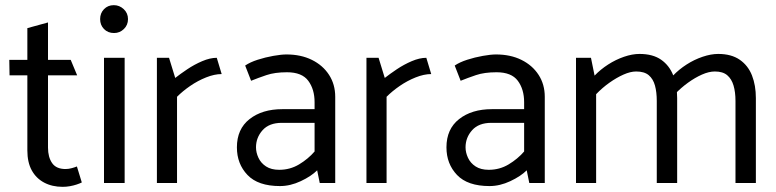

<svg xmlns="http://www.w3.org/2000/svg" viewBox="-20 -709 3007 744"><path d="M254 -477H166V-622L86 -600V-477H16L17 -417H86V-126Q86 -80 103 -49Q120 -18 151 -1.5Q182 15 223 15Q237 15 251 12.5Q265 10 277 6Q289 2 297 -2L278 -64Q271 -61 258.5 -57.5Q246 -54 234 -54Q198 -54 182 -77Q166 -100 166 -137V-417H279Z M463 0V-485H383V0ZM422 -581Q444 -581 460 -596.5Q476 -612 476 -635Q476 -658 459.5 -673.5Q443 -689 421 -689Q398 -689 383 -673.5Q368 -658 368 -635Q368 -612 383 -596.5Q398 -581 422 -581Z M666 0V-334Q688 -356 717 -376Q746 -396 778.5 -409Q811 -422 839 -422L820 -485Q794 -485 763.5 -472Q733 -459 705.5 -440.5Q678 -422 659 -407L635 -485H588V0Z M972 -138Q972 -176 997.5 -204.5Q1023 -233 1072 -233H1199V-122Q1174 -93 1139 -72Q1104 -51 1062 -51Q1031 -51 1011 -64Q991 -77 981.5 -97.5Q972 -118 972 -138ZM953 -396Q980 -407 1012.5 -418Q1045 -429 1092 -429Q1150 -429 1174.5 -396Q1199 -363 1199 -313V-286H1074Q996 -286 947 -247.5Q898 -209 898 -138Q898 -74 939 -31Q980 12 1065 12Q1105 12 1145.5 -7Q1186 -26 1209 -49L1219 0H1279V-334Q1279 -382 1255 -419Q1231 -456 1188.5 -477Q1146 -498 1090 -498Q1070 -498 1039 -492.5Q1008 -487 978.5 -477.5Q949 -468 930 -455Z M1478 0V-334Q1500 -356 1529 -376Q1558 -396 1590.5 -409Q1623 -422 1651 -422L1632 -485Q1606 -485 1575.5 -472Q1545 -459 1517.5 -440.5Q1490 -422 1471 -407L1447 -485H1400V0Z M1784 -138Q1784 -176 1809.5 -204.5Q1835 -233 1884 -233H2011V-122Q1986 -93 1951 -72Q1916 -51 1874 -51Q1843 -51 1823 -64Q1803 -77 1793.5 -97.5Q1784 -118 1784 -138ZM1765 -396Q1792 -407 1824.5 -418Q1857 -429 1904 -429Q1962 -429 1986.5 -396Q2011 -363 2011 -313V-286H1886Q1808 -286 1759 -247.5Q1710 -209 1710 -138Q1710 -74 1751 -31Q1792 12 1877 12Q1917 12 1957.5 -7Q1998 -26 2021 -49L2031 0H2091V-334Q2091 -382 2067 -419Q2043 -456 2000.5 -477Q1958 -498 1902 -498Q1882 -498 1851 -492.5Q1820 -487 1790.5 -477.5Q1761 -468 1742 -455Z M2290 0V-344Q2314 -369 2341.5 -388.5Q2369 -408 2396 -420Q2423 -432 2445 -432Q2477 -432 2494 -417.5Q2511 -403 2518 -377.5Q2525 -352 2525 -318V0H2604V-329Q2604 -378 2589 -416.5Q2574 -455 2542 -477.5Q2510 -500 2458 -500Q2430 -500 2398 -489Q2366 -478 2336.5 -459Q2307 -440 2284 -416L2270 -485H2212V0ZM2595 -344Q2619 -369 2646 -388.5Q2673 -408 2700 -420Q2727 -432 2750 -432Q2781 -432 2798 -417.5Q2815 -403 2822.5 -377.5Q2830 -352 2830 -318V0H2909V-329Q2909 -378 2894 -416.5Q2879 -455 2846.5 -477.5Q2814 -500 2763 -500Q2735 -500 2702.5 -489Q2670 -478 2640.5 -459Q2611 -440 2588 -416Z"/></svg>

Font: Catamaran Thin
Style: Regular
Weight: 400
Version: Version 2.000